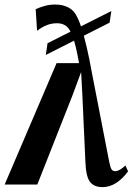

<svg xmlns="http://www.w3.org/2000/svg" viewBox="-42 -794 571 826"><path d="M399.5 11Q362.5 11 345.2 -11.5Q328 -34 325.5 -95.5L312.5 -381.5L307 -484L269 -381.5L118.5 0H-22L201.5 -522.5H298Q285.5 -593.5 273 -630.5Q260.5 -667.5 244.2 -680.8Q228 -694 204 -694Q181 -694 160.8 -686.5Q140.5 -679 117.5 -661.5L111.5 -754.5Q129 -762.5 150.2 -768.5Q171.5 -774.5 196 -774.5Q228.5 -774.5 253 -761.5Q277.5 -748.5 290 -720.5Q301 -699 310.5 -668.2Q320 -637.5 331 -591Q342 -544.5 354.5 -475L427.5 -99.5Q433 -72.5 438.2 -65Q443.5 -57.5 453 -57.5Q462 -57.5 472.5 -63Q483 -68.5 497.5 -82L509 -57Q484 -23 456.2 -6Q428.5 11 399.5 11ZM155 -557.5 162.5 -608 437 -746.5 429.5 -696.5Z"/></svg>

Font: Merriweather 96pt
Style: Bold Italic
Weight: 700
Italic angle: -7.8°
Version: Version 2.101